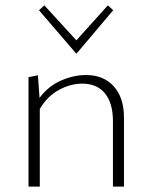

<svg xmlns="http://www.w3.org/2000/svg" viewBox="-20 -694 567 714"><path d="M441 -257V0H400V-244Q400 -310 370.5 -346.5Q341 -383 286 -383Q242 -383 199 -359.5Q156 -336 128 -289V0H86V-407L121 -414L127 -330Q159 -373 206 -394Q253 -415 300 -415Q365 -415 403 -373Q441 -331 441 -257ZM125 -656 145 -674 264 -544 381 -674 401 -656 264 -494Z"/></svg>

Font: Ysabeau Light
Style: Regular
Weight: 300
Designer: Christian Thalmann (Catharsis Fonts)
Version: Version 0.003